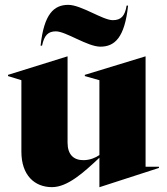

<svg xmlns="http://www.w3.org/2000/svg" viewBox="-20 -755 687 790"><path d="M194 15C258 15 324 -45 389 -106V15H390L634 -64V-69H579V-523H578L329 -447V-442L389 -425V-117C373 -106 350 -96 323 -96C283 -96 258 -119 258 -168V-523H257L13 -447V-442L68 -425V-131C68 -34 122 15 194 15ZM147 -567H153C162 -610 178 -626 210 -626C251 -626 340 -563 393 -563C452 -563 493 -600 507 -732H501C494 -689 478 -672 444 -672C403 -672 314 -735 261 -735C202 -735 161 -698 147 -567Z"/></svg>

Font: Nyght Serif Dark
Style: Regular
Weight: 800
Designer: Maksym Kobuzan
Version: Version 0.410;Glyphs 3.1.2 (3151)